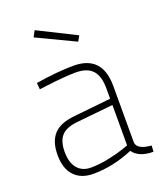

<svg xmlns="http://www.w3.org/2000/svg" viewBox="-137 -820 770 917"><g transform="rotate(-20 247.5 -361.5)"><path d="M411 -353V-65Q415 -29 486 -23L484 8Q411 8 381 -34Q279 9 179 9Q117 9 82.5 -28Q48 -65 48 -133.5Q48 -202 81 -238Q114 -274 186 -281L376 -301V-353Q376 -417 348.5 -446Q321 -475 265 -475Q208 -475 107 -462L76 -458L73 -491Q185 -509 265 -509Q411 -509 411 -353ZM348 -54 376 -64V-269L190 -250Q133 -244 109 -217Q85 -190 85 -136Q85 -82 109.5 -52.5Q134 -23 178 -23Q222 -23 271 -33.5Q320 -44 348 -54ZM149 -732 341 -636 326 -609 133 -701Z"/></g></svg>

Font: Titillium Web
Style: Thin
Weight: 200
Version: Version 1.001;PS 57.000;hotconv 1.0.70;makeotf.lib2.5.55311